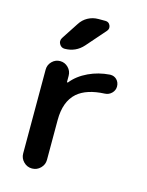

<svg xmlns="http://www.w3.org/2000/svg" viewBox="-115 -855 695 905"><g transform="rotate(15 232.5 -402.0)"><path d="M162.1 -734.4Q176.8 -757.8 200.2 -770.5Q223.6 -783.2 251 -783.2H285.2Q301.8 -783.2 308.6 -768.1Q315.4 -752.9 304.7 -740.2L223.6 -647.5Q187.5 -606.4 132.8 -606.4Q116.2 -606.4 107.4 -622.1Q103.5 -628.9 103.5 -635.7Q103.5 -644.5 108.4 -652.3ZM418 -498Q418 -479.5 404.3 -465.8Q390.6 -452.1 371.1 -451.2Q283.2 -447.3 238.3 -408.2Q188.5 -364.3 188.5 -273.4V-79.1Q188.5 -55.7 171.4 -38.6Q154.3 -21.5 130.9 -21.5H129.9Q106.4 -21.5 89.4 -38.6Q72.3 -55.7 72.3 -79.1V-488.3Q72.3 -511.7 88.9 -528.3Q105.5 -544.9 128.4 -544.9Q151.4 -544.9 168 -528.3Q184.6 -511.7 184.6 -488.3V-459Q184.6 -457 186 -456.5Q187.5 -456.1 189.5 -457Q218.8 -494.1 268.6 -517.6Q316.4 -540 371.1 -543.9Q373 -543.9 375 -543.9Q391.6 -543.9 404.3 -532.2Q418 -518.6 418 -498Z"/></g></svg>

Font: Gen Jyuu Gothic P Medium
Style: Regular
Weight: 500
Designer: [Source Han Sans]
Ryoko NISHIZUKA  (kana & ideographs); Paul D. Hunt (Latin, Greek & Cyrillic); Wenlong ZHANG  (bopomofo
Version: Version 1.002.20150607